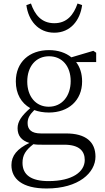

<svg xmlns="http://www.w3.org/2000/svg" viewBox="-20 -811 597 1092"><path d="M108 115C108 71 126 43 170 9C186 12 202 12 218 12H345C433 12 462 50 462 99C462 166 392 219 256 219C159 219 108 185 108 115ZM258 -171C369 -171 447 -239 447 -348C447 -392 435 -429 413 -458H527V-511L511 -522L386 -485C354 -511 310 -526 259 -526C146 -526 70 -457 70 -348C70 -277 101 -225 152 -196C103 -153 80 -120 80 -82C80 -39 102 -12 147 2C78 35 45 74 45 128C45 206 106 261 245 261C428 261 523 171 523 80C523 -4 468 -52 356 -52H213C158 -52 137 -75 137 -111C137 -138 148 -158 175 -185C199 -176 227 -171 258 -171ZM257 -204C183 -204 135 -263 135 -347C135 -433 184 -491 259 -491C334 -491 382 -434 382 -350C382 -265 333 -204 257 -204ZM130 -782C141 -696 196 -625 289 -625C381 -625 436 -696 447 -782L421 -791C399 -727 361 -679 289 -679C216 -679 178 -727 156 -791Z"/></svg>

Font: Kiri Minchoo Light
Style: Regular
Weight: 300
Designer: Ryoko NISHIZUKA 西塚涼子 (kana & ideographs); Frank Grießhammer (Latin, Greek & Cyrillic);
akenotsuki.com/eyeben/fonts/ (U+
Foundry: Adobe
akenotsuki.com/eyeben/fonts/
Version: Version 4.002;hotconv 1.0.119;makeotfexe 2.5.65604